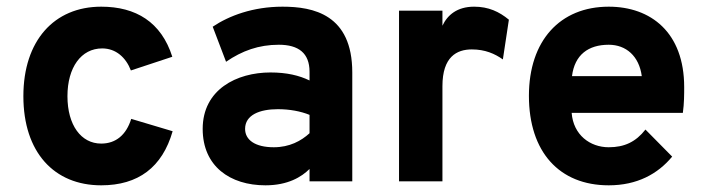

<svg xmlns="http://www.w3.org/2000/svg" viewBox="-20 -543 2114 575"><path d="M283 12C394 12 466 -42 497 -150L373 -187C358 -139 327 -113 283 -113C223 -113 182 -168 182 -255C182 -341 223 -398 286 -398C327 -398 357 -371 372 -332L496 -373C463 -477 387 -523 283 -523C142 -523 50 -421 50 -255C50 -87 142 12 283 12Z M907 0H1035V-326C1035 -500 918 -523 826 -523C738 -523 666 -496 617 -463L657 -358C705 -391 755 -409 815 -409C874 -409 907 -384 907 -328V-302C876 -317 839 -326 790 -326C689 -326 587 -275 587 -157C587 -45 669 12 775 12C842 12 883 -13 907 -37ZM800 -102C744 -102 714 -124 714 -157C714 -199 758 -216 812 -216C847 -216 880 -210 907 -199V-144C882 -121 847 -102 800 -102Z M1175 0H1305V-285C1305 -373 1348 -395 1393 -395C1433 -395 1462 -382 1486 -365L1504 -484C1475 -508 1443 -523 1400 -523C1349 -523 1320 -498 1305 -466V-511H1175Z M1803 12C1888 12 1950 -22 1993 -74L1913 -155C1884 -118 1850 -102 1803 -102C1747 -102 1697 -139 1692 -205H2025C2029 -233 2029 -262 2029 -282C2029 -446 1929 -523 1803 -523C1657 -523 1564 -421 1564 -256C1564 -88 1655 12 1803 12ZM1693 -315C1701 -379 1742 -409 1803 -409C1855 -409 1894 -375 1902 -315Z"/></svg>

Font: Overpass ExtraBold
Style: Regular
Weight: 800
Designer: Delve Withrington, Thomas Jockin
Foundry: Delve Fonts
Version: Version 3.000;DELV;Overpass